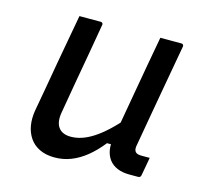

<svg xmlns="http://www.w3.org/2000/svg" viewBox="-85 -625 769 729"><g transform="rotate(15 300.0 -260.5)"><path d="M141 -532Q162 -532 182.5 -532Q203 -532 225 -532Q228 -532 230 -530.5Q232 -529 233 -526.5Q234 -524 233 -521Q223 -462 212.5 -402.5Q202 -343 191.5 -284Q181 -225 171 -165Q163 -124 178 -102.5Q193 -81 227 -81Q248 -81 269.5 -88Q291 -95 314.5 -110Q338 -125 364.5 -149.5Q391 -174 421 -209L399 -93H367Q340 -59 311.5 -36Q283 -13 252.5 -1Q222 11 188 11Q154 11 129 -1Q104 -13 89.5 -34.5Q75 -56 70.5 -83Q66 -110 71 -141Q80 -190 88.5 -238.5Q97 -287 105.5 -336Q114 -385 123 -433Q128 -458 132 -482.5Q136 -507 141 -532ZM459 -532Q473 -532 486.5 -532Q500 -532 514 -532Q528 -532 541 -532Q545 -532 547 -530.5Q549 -529 550 -526.5Q551 -524 550 -520Q538 -454 526 -386Q514 -318 502 -251Q490 -184 479 -120Q476 -107 477 -99.5Q478 -92 482 -88Q486 -84 492 -82.5Q498 -81 507 -81Q510 -81 512.5 -81Q515 -81 518 -81Q521 -81 523 -81H538Q535 -63 531.5 -44.5Q528 -26 525 -9Q524 -4 521 -2Q518 0 514 0Q511 0 505 0Q499 0 492 0Q485 0 479 0Q452 0 432 -8.5Q412 -17 400 -32.5Q388 -48 384 -70Q380 -92 386 -120Q395 -171 403.5 -220.5Q412 -270 421 -320Q430 -370 439 -422Q448 -474 459 -532Z"/></g></svg>

Font: Rec Mono Linear
Style: Italic
Weight: 400
Italic angle: -10°
Monospace: yes
Version: Version 1.085; ttfautohint (v1.8.4.7-5d5b)